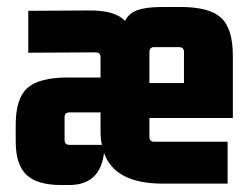

<svg xmlns="http://www.w3.org/2000/svg" viewBox="-20 -520 722 550"><path d="M178 10H155Q87 10 56 -19Q25 -48 25 -115V-163Q25 -238 58.5 -268Q92 -298 175 -298H268V-356Q268 -370 254 -370L61 -369V-489L234 -490Q310 -491 338 -460Q349 -482 374 -491Q399 -500 446 -500H497Q580 -500 613.5 -469Q647 -438 647 -360V-182H408V-128Q408 -114 422 -114H632V6H446Q309 6 278 -82Q267 10 178 10ZM422 -385Q408 -385 408 -371V-282H507V-371Q507 -385 493 -385ZM179 -105H272Q268 -121 268 -146V-198H179Q165 -198 165 -184V-119Q165 -105 179 -105Z"/></svg>

Font: Gemunu Libre ExtraBold
Style: Regular
Weight: 800
Designer: Puspanada Ekanayake, Sola Matas, Pathum Egodawatta, Kosala Senevirathne
Foundry: mooniak
Version: Version 1.100